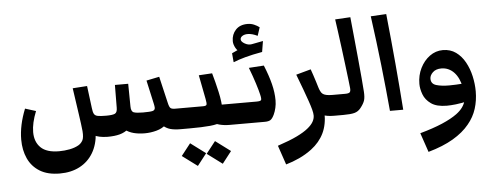

<svg xmlns="http://www.w3.org/2000/svg" viewBox="-51 -677 2706 1054"><g transform="rotate(-5 1302.0 -149.5)"><path d="M245.1 184.6Q178.2 184.6 134.8 158Q91.3 131.3 70.3 85.2Q49.3 39.1 49.3 -19Q49.3 -97.7 85 -187L144 -168.5Q118.2 -104 118.2 -54.2Q118.2 -0.5 150.4 31Q182.6 62.5 251.5 62.5Q281.2 62.5 309.8 56.9Q338.4 51.3 358.9 39.6Q374 30.8 382.8 15.1Q391.6 -0.5 388.7 -36.6Q387.2 -55.2 383.8 -78.4Q380.4 -101.6 376.5 -130.4L355.5 -275.4L435.1 -280.8L450.7 -157.7Q453.1 -136.2 458.5 -126Q463.9 -115.7 478.5 -112.5Q493.2 -109.4 525.4 -109.4Q559.6 -109.4 573.2 -115.5Q586.9 -121.6 586.9 -147.5L587.9 -273.4H661.1L662.6 -148.4Q662.6 -120.1 678.2 -114.7Q693.8 -109.4 728.5 -109.4Q767.6 -109.4 781.2 -112.8Q794.9 -116.2 794.9 -129.9Q794.9 -134.3 793.9 -139.9Q793 -145.5 791.5 -152.3L762.7 -282.2L834 -296.9L868.2 -150.9Q873.5 -127 880.6 -120.8Q887.7 -114.7 906.2 -114.7H925.3V0Q892.6 0 869.4 -6.3Q846.2 -12.7 824.7 -32.7L845.7 -31.7Q825.7 -12.2 793.2 -3.4Q760.7 5.4 728.5 5.4Q694.8 5.4 667.5 -1.7Q640.1 -8.8 617.7 -25.9H638.7Q618.2 -8.3 590.3 -0.7Q562.5 6.8 522.9 6.8Q497.1 6.3 479 2.2Q460.9 -2 449.2 -7.8L460 -20Q456.1 43.9 428.7 89.6Q401.4 135.3 354.5 159.9Q307.6 184.6 245.1 184.6ZM925.3 0V-114.7Q944.8 -114.7 953.4 -101.8Q961.9 -88.9 961.9 -56.2Q961.9 -26.4 952.6 -13.2Q943.4 0 925.3 0Z M925.3 0V-114.7H1060.1Q1076.7 -114.7 1079.3 -121.6Q1082 -128.4 1077.1 -153.3L1051.3 -286.1L1125 -290.5Q1138.7 -243.2 1151.6 -186Q1164.6 -128.9 1164.6 -78.6L1137.2 -114.7H1206.5V0H1195.3Q1166.5 0 1140.6 -6.6Q1114.7 -13.2 1101.6 -21.5H1157.2Q1131.8 -8.3 1088.6 -4.2Q1045.4 0 974.6 0ZM1206.5 0V-114.7Q1226.1 -114.7 1234.6 -101.8Q1243.2 -88.9 1243.2 -56.2Q1243.2 -26.4 1233.9 -13.2Q1224.6 0 1206.5 0ZM925.3 0Q907.2 0 897.9 -13.2Q888.7 -26.4 888.7 -56.2Q888.7 -88.9 897.2 -101.8Q905.8 -114.7 925.3 -114.7ZM1140.2 209.2 1056.8 147.2 1108.3 81.5 1191.3 143.5ZM1003 209.2 919.6 147.2 971.1 81.5 1054.1 143.5Z M1206.5 0V-114.7H1355Q1375.5 -114.7 1379.6 -120.4Q1383.8 -126 1377.4 -152.3Q1372.6 -173.8 1360.1 -213.4Q1347.7 -252.9 1328.6 -302.7L1411.6 -308.1Q1435.1 -251 1447 -203.4Q1459 -155.8 1459 -112.8Q1459 -91.3 1454.3 -71.3Q1449.7 -51.3 1442.4 -35.6Q1432.1 -13.7 1421.4 -6.8Q1410.6 0 1390.6 0ZM1206.5 0Q1188.5 0 1179.2 -13.2Q1169.9 -26.4 1169.9 -56.2Q1169.9 -88.9 1178.5 -101.8Q1187 -114.7 1206.5 -114.7ZM1250 -341.3 1248 -341.8 1243.7 -390.6 1290 -412.1 1292.5 -393.1Q1275.4 -398.9 1264.4 -418.7Q1253.4 -438.5 1253.4 -456.5Q1253.4 -493.2 1276.6 -518.3Q1299.8 -543.5 1341.8 -543.5Q1361.3 -543.5 1377.9 -536.4Q1394.5 -529.3 1407.2 -519.5L1392.1 -473.6Q1377 -481 1363.8 -484.6Q1350.6 -488.3 1337.9 -488.3Q1320.8 -488.3 1309.1 -481Q1297.4 -473.6 1297.4 -462.4Q1297.4 -449.7 1317.1 -438.5Q1336.9 -427.2 1355.5 -430.7Q1363.8 -432.1 1379.4 -435.3Q1395 -438.5 1418.5 -442.9L1408.7 -383.3Q1353.5 -373.5 1314.5 -362.8Q1275.4 -352.1 1250 -341.3Z M1772.9 -114.7V0Q1752.9 0 1737.3 -2.4Q1721.7 -4.9 1709 -9.8L1720.7 -22.9Q1722.2 43.5 1699 91.3Q1675.8 139.2 1629.4 174.3Q1597.7 198.2 1560.3 215.6Q1522.9 232.9 1486.3 243.2L1450.2 137.2Q1518.6 114.3 1557.9 95Q1597.2 75.7 1618.7 58.1Q1640.6 40.5 1650.4 23.4Q1660.2 6.3 1660.2 -11.2Q1660.2 -24.4 1655 -43.9Q1649.9 -63.5 1640.1 -91.8Q1631.8 -115.7 1616.7 -157.2Q1601.6 -198.7 1584.5 -242.7L1666 -265.1Q1670.9 -252.4 1677.7 -231.2Q1684.6 -210 1689.9 -193.4Q1696.8 -170.9 1699.5 -161.9Q1702.1 -152.8 1707 -142.6Q1711.9 -131.8 1718.8 -126.5Q1732.4 -114.7 1772.9 -114.7ZM1772.9 0V-114.7Q1792.5 -114.7 1801 -101.8Q1809.6 -88.9 1809.6 -56.2Q1809.6 -26.4 1800.3 -13.2Q1791 0 1772.9 0Z M1772.9 0V-114.7H1842.8Q1862.8 -114.7 1868.4 -120.8Q1874 -127 1872.6 -143.6Q1871.6 -155.3 1867.4 -189.9Q1863.3 -224.6 1857.4 -271.7Q1851.6 -318.8 1845.2 -368.4Q1838.9 -418 1833 -460Q1827.1 -502 1823.7 -526.4L1907.7 -531.2Q1913.1 -478.5 1918.9 -418.7Q1924.8 -358.9 1930.4 -300.5Q1936 -242.2 1940.2 -194.1Q1944.3 -146 1946.3 -117.2Q1948.2 -87.4 1942.9 -69.8Q1937.5 -52.2 1919.4 -29.3Q1905.3 -11.2 1884.3 -5.6Q1863.3 0 1823.2 0ZM1772.9 0Q1754.9 0 1745.6 -13.2Q1736.3 -26.4 1736.3 -56.2Q1736.3 -88.9 1744.9 -101.8Q1753.4 -114.7 1772.9 -114.7Z M2079.6 0Q2068.8 -120.6 2054.2 -252.2Q2039.6 -383.8 2020 -526.4L2105.5 -531.2Q2120.6 -386.7 2132.3 -254.2Q2144 -121.6 2152.8 0Z M2271 242.7 2234.9 136.7Q2307.1 116.7 2357.9 95Q2408.7 73.2 2439.9 50.3Q2462.4 33.7 2475.1 15.6Q2487.8 -2.4 2491.7 -20.5L2489.3 -92.8Q2484.4 -119.1 2474.6 -140.4Q2464.8 -161.6 2450.9 -176.5Q2437 -191.4 2419.2 -199.5Q2401.4 -207.5 2380.9 -207.5Q2350.6 -207.5 2333.5 -191.2Q2316.4 -174.8 2316.4 -156.2Q2316.4 -127.9 2344.7 -119.4Q2373 -110.8 2416 -110.8Q2433.1 -110.8 2453.6 -111.8Q2474.1 -112.8 2498 -114.7L2519 -18.1Q2472.7 -7.3 2443.4 -4.2Q2414.1 -1 2394 -1Q2337.4 -1 2306.9 -22.7Q2276.4 -44.4 2264.9 -75.2Q2253.4 -106 2253.4 -133.3Q2253.4 -180.2 2272.9 -219.7Q2292.5 -259.3 2325.2 -283.2Q2357.9 -307.1 2397.5 -307.1Q2439 -307.1 2469.2 -285.4Q2499.5 -263.7 2519.3 -227.8Q2539.1 -191.9 2548.6 -149.4Q2558.1 -106.9 2558.1 -65.9Q2558.1 -15.6 2543.9 29.3Q2529.8 74.2 2498 112.3Q2464.4 153.8 2408.4 186.8Q2352.5 219.7 2271 242.7Z"/></g></svg>

Font: Markazi Text
Style: Regular
Weight: 400
Designer: Borna Izadpanah (Arabic designer), Fiona Ross (Arabic design director) and Florian Runge (Latin designer)
Foundry: Borna Izadpanah and Florian Runge
Version: Version 1.000